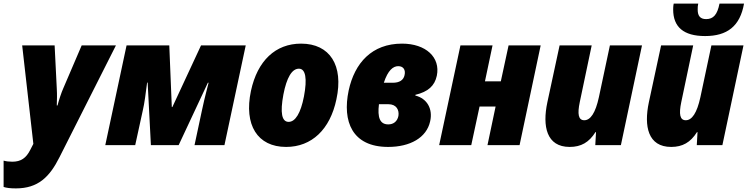

<svg xmlns="http://www.w3.org/2000/svg" viewBox="-64 -805 4147 1065"><path d="M24 240C147 240 211 177 266 67L579 -553H389L287 -315C277 -293 263 -251 255 -220H251C252 -250 253 -280 251 -313L239 -553H59L121 -7L104 26C81 72 52 92 4 92C-13 92 -30 90 -44 86V232C-29 237 -8 240 24 240Z M520 0H686L728 -192C738 -234 744 -287 752 -347H755L773 0H927L1089 -346H1093C1087 -319 1074 -277 1056 -192L1015 0H1181L1299 -553H1051L892 -211H889L875 -553H638Z M1523 10C1665 10 1767 -87 1802 -254C1843 -442 1766 -563 1606 -563C1464 -563 1364 -468 1328 -301C1288 -112 1364 10 1523 10ZM1537 -129C1499 -129 1489 -179 1508 -281C1526 -374 1555 -424 1594 -424C1631 -424 1641 -370 1622 -270C1604 -177 1574 -129 1537 -129Z M2089 10C2211 10 2302 -41 2322 -132C2338 -202 2304 -259 2240 -275V-279C2311 -296 2347 -329 2359 -385C2380 -487 2298 -563 2166 -563C1999 -563 1903 -456 1870 -303C1834 -132 1889 10 2089 10ZM2145 -438C2173 -438 2187 -418 2180 -388C2174 -360 2151 -346 2115 -346H2065C2088 -416 2117 -438 2145 -438ZM2090 -115C2043 -115 2029 -153 2038 -227H2090C2136 -227 2151 -194 2146 -162C2140 -132 2119 -115 2090 -115Z M2372 0H2550L2596 -214H2685L2640 0H2818L2935 -553H2757L2714 -354H2626L2668 -553H2490Z M3096 10C3159 10 3203 -15 3239 -72H3242L3238 0H3380L3497 -553H3319L3258 -266C3239 -178 3211 -138 3177 -138C3144 -138 3138 -172 3152 -239L3218 -553H3040L2972 -237C2944 -105 2967 10 3096 10Z M3847 -605C3969 -605 4041 -659 4063 -785H3927C3915 -724 3893 -699 3853 -699C3820 -699 3806 -717 3806 -751C3806 -764 3806 -772 3809 -785H3673C3670 -772 3670 -756 3670 -752C3670 -656 3727 -605 3847 -605ZM3659 10C3722 10 3766 -15 3802 -72H3805L3801 0H3943L4060 -553H3882L3821 -266C3802 -178 3774 -138 3740 -138C3707 -138 3701 -172 3715 -239L3781 -553H3603L3535 -237C3507 -105 3530 10 3659 10Z"/></svg>

Font: Noto Sans SemiCondensed Black
Style: Italic
Weight: 900
Width: 4
Italic angle: -12°
Designer: Monotype Design Team
Foundry: Monotype Imaging Inc.
Version: Version 2.013